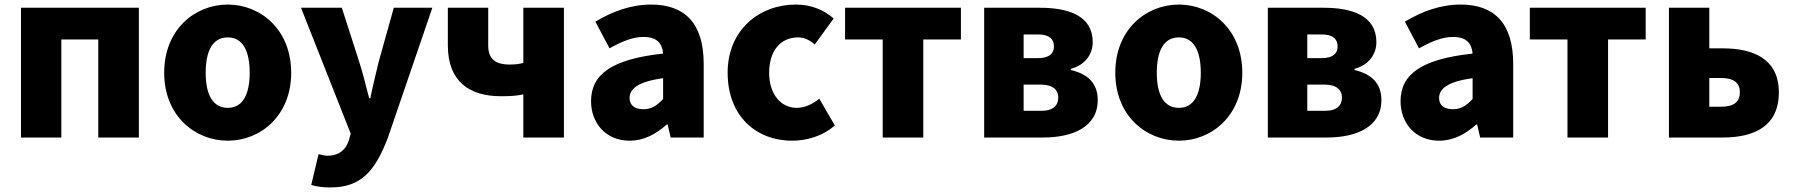

<svg xmlns="http://www.w3.org/2000/svg" viewBox="-20 -603 7861 842"><path d="M72 0H249V-430H411V0H589V-569H72Z M979 14C1123 14 1257 -96 1257 -284C1257 -473 1123 -583 979 -583C834 -583 700 -473 700 -284C700 -96 834 14 979 14ZM979 -130C912 -130 882 -190 882 -284C882 -379 912 -439 979 -439C1045 -439 1075 -379 1075 -284C1075 -190 1045 -130 979 -130Z M1429 219C1564 219 1625 147 1681 1L1876 -569H1707L1641 -333C1628 -279 1615 -226 1604 -172H1599C1584 -228 1572 -281 1555 -333L1479 -569H1300L1518 -17L1510 12C1497 52 1469 80 1415 80C1402 80 1387 75 1377 73L1345 208C1369 215 1392 219 1429 219Z M2275 0H2453V-569H2275V-327C2256 -322 2239 -320 2215 -320C2148 -320 2121 -348 2121 -404V-569H1944V-404C1944 -243 2042 -181 2176 -181C2223 -181 2245 -183 2275 -189Z M2741 14C2804 14 2857 -15 2904 -57H2908L2921 0H3066V-323C3066 -501 2983 -583 2836 -583C2747 -583 2666 -553 2591 -508L2653 -391C2710 -423 2757 -441 2802 -441C2860 -441 2884 -414 2888 -368C2666 -344 2572 -279 2572 -159C2572 -64 2636 14 2741 14ZM2802 -124C2765 -124 2741 -140 2741 -173C2741 -213 2777 -245 2888 -260V-169C2862 -141 2838 -124 2802 -124Z M3454 14C3514 14 3586 -4 3641 -53L3573 -170C3544 -147 3510 -130 3474 -130C3404 -130 3353 -190 3353 -284C3353 -379 3402 -439 3480 -439C3505 -439 3527 -430 3553 -408L3636 -522C3593 -559 3539 -583 3470 -583C3311 -583 3171 -473 3171 -284C3171 -96 3294 14 3454 14Z M3851 0H4029V-430H4194V-569H3686V-430H3851Z M4296 0H4555C4684 0 4794 -46 4794 -164C4794 -240 4748 -279 4676 -296V-301C4745 -320 4772 -371 4772 -418C4772 -533 4668 -569 4540 -569H4296ZM4469 -348V-452H4531C4582 -452 4602 -432 4602 -399C4602 -368 4581 -348 4531 -348ZM4469 -117V-232H4545C4599 -232 4621 -207 4621 -176C4621 -142 4601 -117 4546 -117Z M5150 14C5294 14 5428 -96 5428 -284C5428 -473 5294 -583 5150 -583C5005 -583 4871 -473 4871 -284C4871 -96 5005 14 5150 14ZM5150 -130C5083 -130 5053 -190 5053 -284C5053 -379 5083 -439 5150 -439C5216 -439 5246 -379 5246 -284C5246 -190 5216 -130 5150 -130Z M5540 0H5799C5928 0 6038 -46 6038 -164C6038 -240 5992 -279 5920 -296V-301C5989 -320 6016 -371 6016 -418C6016 -533 5912 -569 5784 -569H5540ZM5713 -348V-452H5775C5826 -452 5846 -432 5846 -399C5846 -368 5825 -348 5775 -348ZM5713 -117V-232H5789C5843 -232 5865 -207 5865 -176C5865 -142 5845 -117 5790 -117Z M6291 14C6354 14 6407 -15 6454 -57H6458L6471 0H6616V-323C6616 -501 6533 -583 6386 -583C6297 -583 6216 -553 6141 -508L6203 -391C6260 -423 6307 -441 6352 -441C6410 -441 6434 -414 6438 -368C6216 -344 6122 -279 6122 -159C6122 -64 6186 14 6291 14ZM6352 -124C6315 -124 6291 -140 6291 -173C6291 -213 6327 -245 6438 -260V-169C6412 -141 6388 -124 6352 -124Z M6854 0H7032V-430H7197V-569H6689V-430H6854Z M7299 0H7535C7673 0 7781 -49 7781 -198C7781 -342 7673 -391 7535 -391H7476V-569H7299ZM7476 -135V-261H7527C7584 -261 7610 -239 7610 -199C7610 -156 7584 -135 7527 -135Z"/></svg>

Font: Noto Sans Korean Black
Style: Bold
Weight: 900
Designer: Ryoko NISHIZUKA (kana & ideographs); Paul D. Hunt (Latin, Greek & Cyrillic); Wenlong ZHANG (bopomofo); Sandoll Communica
Foundry: Adobe Systems Incorporated
Version: Version 1.000;PS 1;hotconv 1.0.78;makeotf.lib2.5.61930